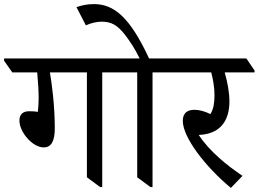

<svg xmlns="http://www.w3.org/2000/svg" viewBox="-60 -909 1265 939"><path d="M154 -188C189 -188 208 -216 208 -281C208 -395 193 -503 184 -555H365V-42L430 6H440V-555H565V-564L526 -623H-40V-612L0 -555H122C127 -500 129 -460 129 -426C129 -406 127 -377 125 -362C114 -364 101 -365 83 -365C49 -365 35 -347 35 -319C35 -263 99 -188 154 -188Z M676 6H686V-555H811V-564L771 -623H669C575 -826 497 -889 399 -889C362 -889 334 -881 314 -874L360 -785C383 -796 414 -803 436 -803C484 -803 514 -788 555 -734C575 -707 599 -673 623 -623H485V-613L525 -555H611V-42Z M1069 10 1126 -49C1054 -97 965 -168 912 -249C919 -250 926 -250 934 -251C1019 -262 1062 -320 1062 -413C1062 -459 1052 -509 1039 -555H1185V-564L1145 -623H731V-612L771 -555H973C982 -521 989 -482 989 -443C989 -409 985 -376 969 -351C941 -365 914 -372 891 -372C855 -372 834 -355 834 -318C834 -237 944 -94 1069 10Z"/></svg>

Font: Noto Serif Devanagari
Style: Regular
Weight: 400
Designer: Universal Thirst, Indian Type Foundry and the Monotype Design Team
Foundry: Monotype Imaging Inc.
Version: Version 2.004